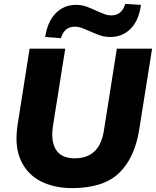

<svg xmlns="http://www.w3.org/2000/svg" viewBox="-20 -955 801 986"><path d="M350 11Q258 11 188.5 -24.5Q119 -60 86 -133.5Q53 -207 71 -318L132 -705H315L252 -308Q240 -230 267.5 -186Q295 -142 364 -142Q426 -142 463.5 -176Q501 -210 513 -281L580 -705H761L695 -290Q672 -144 591.5 -66.5Q511 11 350 11ZM293 -759 212 -765Q224 -844 266 -887Q308 -930 370 -930Q401 -930 427 -920Q453 -910 476 -899Q497 -890 515 -883Q533 -876 552 -876Q606 -876 623 -935L704 -930Q693 -850 651 -807.5Q609 -765 546 -765Q516 -765 490 -774.5Q464 -784 440 -795Q420 -804 401.5 -811Q383 -818 365 -818Q310 -818 293 -759Z"/></svg>

Font: Nunito Sans Black
Style: Italic
Weight: 900
Italic angle: -9°
Designer: Vernon Adams
Foundry: Vernon Adams
Version: Version 3.006; ttfautohint (v1.8.3)